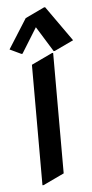

<svg xmlns="http://www.w3.org/2000/svg" viewBox="-55 -793 403 845"><g transform="rotate(-5 146.5 -370.5)"><path d="M177.7 -759.8 287.6 -604.5 203.1 -564.5H198.2L129.4 -675.8L60.5 -564.5H55.7L5.4 -588.4L88.4 -719.7L172.9 -759.8ZM97.7 19.5V-512.7L190.4 -556.6H195.3V-24.4L102.5 19.5Z"/></g></svg>

Font: Nova Cut
Style: Book
Weight: 400
Version: Version 2.000